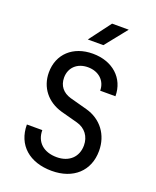

<svg xmlns="http://www.w3.org/2000/svg" viewBox="-172 -1049 943 1159"><g transform="rotate(20 300.0 -470.0)"><path d="M238 -810H338L450 -950H343ZM304 10C442 10 532 -72 532 -201C532 -304 472 -385 373 -412L262 -442C211 -457 182 -493 182 -545C182 -609 228 -653 297 -653C366 -653 414 -609 414 -545H512C512 -661 424 -740 297 -740C170 -740 85 -661 85 -543C85 -447 144 -373 239 -346L347 -317C403 -302 435 -257 435 -201C435 -127 384 -78 304 -78C221 -78 167 -124 167 -202H68C68 -70 161 10 304 10Z"/></g></svg>

Font: JetBrains Mono Medium
Style: Regular
Weight: 436
Monospace: yes
Designer: Philipp Nurullin, Konstantin Bulenkov
Foundry: JetBrains
Version: Version 2.305